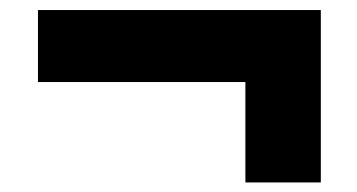

<svg xmlns="http://www.w3.org/2000/svg" viewBox="-20 -474 729 392"><path d="M481 -101.5V-306.5H57.5V-453.5H635V-101.5Z"/></svg>

Font: Encode Sans SemiExpanded SemiExpanded ExtraBold
Style: Regular
Weight: 800
Width: 6
Designer: Multiple Designers
Foundry: Impallari Type
Version: Version 3.000; ttfautohint (v1.8.3) -l 8 -r 50 -G 200 -x 14 